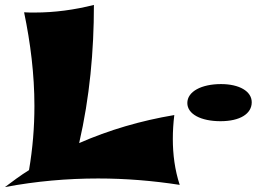

<svg xmlns="http://www.w3.org/2000/svg" viewBox="-22 -748 1082 781"><path d="M709 4C689 -57 681 -120 681 -183C681 -215 683 -247 687 -280C550 -257 421 -219 300 -166C343 -353 360 -540 360 -728C281 -708 201 -697 119 -697C105 -697 90 -697 76 -698C102 -573 118 -446 118 -317C118 -230 111 -144 96 -56C62 -35 30 -11 -2 13C125 -11 252 -22 377 -22C489 -22 599 -13 709 4ZM1002 -332C1002 -377 951 -406 877 -406C798 -406 740 -376 740 -329C740 -284 795 -255 875 -255C954 -255 1002 -285 1002 -332Z"/></svg>

Font: Shojumaru
Style: Regular
Weight: 400
Designer: Astigmatic (AOETI)
Foundry: Astigmatic (AOETI)
Version: Version 1.000